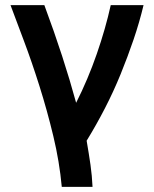

<svg xmlns="http://www.w3.org/2000/svg" viewBox="-20 -544 600 749"><path d="M221 185Q212 87 188 -13Q164 -113 134 -208Q104 -303 73.5 -384Q43 -465 21 -524H153Q192 -419 222.5 -325Q253 -231 277 -143Q323 -234 357.5 -333.5Q392 -433 412 -524H540Q524 -457 501 -389.5Q478 -322 450.5 -254.5Q423 -187 389.5 -122Q356 -57 318 5Q327 57 333 99Q339 141 341 185Z"/></svg>

Font: Ubuntu Sans Mono SemiBold
Style: Regular
Weight: 600
Monospace: yes
Designer: Dalton Maag Ltd
Foundry: Dalton Maag Ltd
Version: Version 1.006